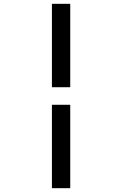

<svg xmlns="http://www.w3.org/2000/svg" viewBox="-20 -843 640 1006"><path d="M252 -386V-823H348V-386ZM252 143V-294H348V143Z"/></svg>

Font: Iosevka Etoile Medium
Style: Regular
Weight: 500
Designer: Belleve Invis
Foundry: Belleve Invis
Version: Version 22.1.2; ttfautohint (v1.8.4)